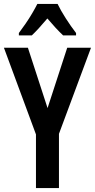

<svg xmlns="http://www.w3.org/2000/svg" viewBox="-20 -957 483 977"><path d="M222 -407 322 -714H443L280 -276V0H163V-273L0 -714H122ZM273 -937Q289 -904 314.5 -864Q340 -824 367 -789V-777H301Q283 -794 263 -815.5Q243 -837 221 -863Q199 -837 178.5 -814.5Q158 -792 142 -777H76V-789Q92 -810 110.5 -837Q129 -864 144.5 -890.5Q160 -917 170 -937Z"/></svg>

Font: Noto Sans Thai Looped ExtraCondensed SemiBold
Style: Regular
Weight: 600
Width: 2
Designer: Sasikarn Vongin, Ben Mitchell
Foundry: The Fontpad Ltd
Version: Version 1.001; ttfautohint (v1.8.4.7-5d5b)